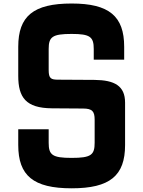

<svg xmlns="http://www.w3.org/2000/svg" viewBox="-20 -1032 795 1065"><path d="M377.5 12.5C590 12.5 673.8 -57.5 673.8 -227.5V-462.5C673.8 -556.2 615 -587.5 505 -588.8L303.8 -590C262.5 -590 250 -596.2 250 -643.8V-760C250 -827.5 270 -843.8 377.5 -843.8C480 -843.8 500 -827.5 500 -760V-701.2H668.8V-772.5C668.8 -942.5 585 -1012.5 377.5 -1012.5C165 -1012.5 81.2 -942.5 81.2 -772.5V-611.2C81.2 -491.2 123.8 -432.5 267.5 -431.2L440 -430C492.5 -430 505 -413.8 505 -367.5V-240C505 -172.5 485 -156.2 377.5 -156.2C270 -156.2 250 -172.5 250 -240V-315H81.2V-227.5C81.2 -57.5 165 12.5 377.5 12.5Z"/></svg>

Font: Basalte Marquee
Style: Regular
Weight: 400
Designer: Ange Degheest & Benjamin Gomez & Eugénie Bidaut
Foundry: Velvetyne Type Foundry
Version: Version 1.000;FEAKit 1.0